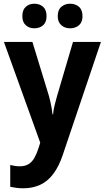

<svg xmlns="http://www.w3.org/2000/svg" viewBox="-20 -771 563 1031"><path d="M1 -546H154L243 -255Q247 -239 251 -222.5Q255 -206 257.5 -189.5Q260 -173 262 -157H265Q267 -181 273 -205Q279 -229 286 -254L372 -546H522L316 64Q296 123 266 163Q236 203 195.5 221.5Q155 240 106 240Q84 240 66.5 237.5Q49 235 35 232V115Q46 118 59.5 120Q73 122 87 122Q114 122 133 110.5Q152 99 164.5 77Q177 55 187 24L196 -5ZM100 -684Q100 -718 118.5 -734.5Q137 -751 164 -751Q193 -751 211.5 -734.5Q230 -718 230 -684Q230 -652 211.5 -635.5Q193 -619 164 -619Q137 -619 118.5 -635.5Q100 -652 100 -684ZM290 -684Q290 -718 309.5 -734.5Q329 -751 356 -751Q385 -751 404 -734.5Q423 -718 423 -684Q423 -652 404 -635.5Q385 -619 356 -619Q328 -619 309 -636Q290 -653 290 -684Z"/></svg>

Font: Noto Sans SemiCondensed
Style: Regular
Weight: 400
Width: 4
Version: Version 2.013